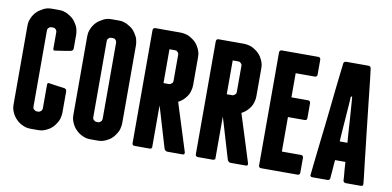

<svg xmlns="http://www.w3.org/2000/svg" viewBox="-69 -912 2292 1124"><g transform="rotate(10 1077.0 -350.0)"><path d="M199.2 -707Q199.2 -707 179.7 -707Q161.1 -707 161.1 -707Q161.1 -707 161.1 -707Q161.1 -707 161.1 -707Q148.4 -707 135.7 -705.1Q123 -702.1 112.3 -697.3Q100.6 -691.4 90.8 -684.6Q80.1 -678.7 72.3 -669.9Q63.5 -662.1 56.6 -651.4Q49.8 -641.6 44.9 -629.9Q40 -619.1 37.1 -606.4Q35.2 -593.8 35.2 -581.1Q35.2 -581.1 35.2 -521.5Q35.2 -461.9 35.2 -384.8Q35.2 -323.2 35.2 -262.7Q35.2 -202.1 35.2 -164.1Q35.2 -143.6 35.2 -130.9Q35.2 -119.1 35.2 -119.1Q35.2 -119.1 35.2 -119.1Q35.2 -119.1 35.2 -119.1Q35.2 -106.4 37.1 -93.8Q40 -81.1 44.9 -70.3Q49.8 -58.6 56.6 -48.8Q63.5 -38.1 72.3 -30.3Q80.1 -21.5 90.8 -14.6Q100.6 -7.8 112.3 -2.9Q123 2 135.7 4.9Q148.4 6.8 161.1 6.8Q161.1 6.8 179.7 6.8Q199.2 6.8 199.2 6.8Q199.2 6.8 199.2 6.8Q199.2 6.8 199.2 6.8Q211.9 6.8 224.6 4.9Q236.3 2 248 -2.9Q258.8 -7.8 269.5 -14.6Q279.3 -21.5 288.1 -30.3Q295.9 -38.1 302.7 -48.8Q309.6 -58.6 315.4 -70.3Q320.3 -81.1 322.3 -93.8Q325.2 -106.4 325.2 -119.1Q325.2 -119.1 325.2 -134.8Q325.2 -151.4 325.2 -171.9Q325.2 -198.2 325.2 -220.7Q325.2 -244.1 325.2 -244.1Q325.2 -244.1 325.2 -244.1Q325.2 -244.1 325.2 -244.1Q325.2 -251 322.3 -254.9Q318.4 -259.8 311.5 -261.7Q311.5 -261.7 266.6 -267.6Q220.7 -274.4 220.7 -274.4Q220.7 -274.4 220.7 -274.4Q220.7 -274.4 220.7 -274.4Q213.9 -276.4 210.9 -273.4Q208 -270.5 208 -263.7Q208 -263.7 208 -238.3Q208 -212.9 208 -183.6Q208 -160.2 208 -142.6Q208 -124 208 -124Q208 -124 208 -124Q208 -124 208 -124Q208 -119.1 206.1 -115.2Q205.1 -110.4 201.2 -107.4Q197.3 -103.5 193.4 -101.6Q189.5 -99.6 183.6 -99.6Q183.6 -99.6 179.7 -99.6Q175.8 -99.6 175.8 -99.6Q175.8 -99.6 175.8 -99.6Q175.8 -99.6 175.8 -99.6Q170.9 -99.6 167 -101.6Q163.1 -103.5 159.2 -107.4Q155.3 -110.4 153.3 -115.2Q152.3 -119.1 152.3 -124Q152.3 -124 152.3 -182.6Q152.3 -240.2 152.3 -316.4Q152.3 -348.6 152.3 -380.9Q152.3 -414.1 152.3 -443.4Q152.3 -500 152.3 -538.1Q152.3 -576.2 152.3 -576.2Q152.3 -576.2 152.3 -576.2Q152.3 -576.2 152.3 -576.2Q152.3 -581.1 153.3 -585Q155.3 -588.9 159.2 -592.8Q163.1 -596.7 167 -598.6Q170.9 -599.6 175.8 -599.6Q175.8 -599.6 179.7 -599.6Q183.6 -599.6 183.6 -599.6Q183.6 -599.6 183.6 -599.6Q183.6 -599.6 183.6 -599.6Q189.5 -599.6 193.4 -598.6Q197.3 -596.7 201.2 -592.8Q205.1 -588.9 206.1 -585Q208 -581.1 208 -576.2Q208 -576.2 208 -527.3Q208 -478.5 208 -478.5Q208 -478.5 208 -478.5Q208 -478.5 208 -478.5Q208 -472.7 210.9 -469.7Q213.9 -466.8 220.7 -468.8Q220.7 -468.8 266.6 -475.6Q311.5 -483.4 311.5 -483.4Q311.5 -483.4 311.5 -483.4Q311.5 -483.4 311.5 -483.4Q318.4 -485.4 322.3 -490.2Q325.2 -494.1 325.2 -501Q325.2 -501 325.2 -541Q325.2 -581.1 325.2 -581.1Q325.2 -581.1 325.2 -581.1Q325.2 -581.1 325.2 -581.1Q325.2 -593.8 322.3 -606.4Q320.3 -619.1 315.4 -629.9Q309.6 -641.6 302.7 -651.4Q295.9 -662.1 288.1 -669.9Q279.3 -678.7 269.5 -684.6Q258.8 -691.4 248 -697.3Q236.3 -702.1 224.6 -705.1Q211.9 -707 199.2 -707Q199.2 -707 199.2 -707Q199.2 -707 199.2 -707Z M680.7 -581.1Q680.7 -581.1 680.7 -581.1Q680.7 -581.1 680.7 -581.1Q680.7 -593.8 677.7 -606.4Q675.8 -619.1 670.9 -629.9Q665 -641.6 658.2 -651.4Q651.4 -662.1 643.6 -669.9Q634.8 -678.7 625 -684.6Q614.3 -691.4 603.5 -697.3Q591.8 -702.1 580.1 -705.1Q567.4 -707 554.7 -707Q554.7 -707 535.2 -707Q516.6 -707 516.6 -707Q516.6 -707 516.6 -707Q516.6 -707 516.6 -707Q503.9 -707 491.2 -705.1Q478.5 -702.1 467.8 -697.3Q456.1 -691.4 446.3 -684.6Q435.5 -678.7 427.7 -669.9Q418.9 -662.1 412.1 -651.4Q405.3 -641.6 400.4 -629.9Q395.5 -619.1 392.6 -606.4Q390.6 -593.8 390.6 -581.1Q390.6 -581.1 390.6 -521.5Q390.6 -461.9 390.6 -384.8Q390.6 -323.2 390.6 -262.7Q390.6 -202.1 390.6 -164.1Q390.6 -143.6 390.6 -130.9Q390.6 -119.1 390.6 -119.1Q390.6 -119.1 390.6 -119.1Q390.6 -119.1 390.6 -119.1Q390.6 -106.4 392.6 -93.8Q395.5 -81.1 400.4 -70.3Q405.3 -58.6 412.1 -48.8Q418.9 -38.1 427.7 -30.3Q435.5 -21.5 446.3 -14.6Q456.1 -7.8 467.8 -2.9Q478.5 2 491.2 4.9Q503.9 6.8 516.6 6.8Q516.6 6.8 535.2 6.8Q554.7 6.8 554.7 6.8Q554.7 6.8 554.7 6.8Q554.7 6.8 554.7 6.8Q567.4 6.8 580.1 4.9Q591.8 2 603.5 -2.9Q614.3 -7.8 625 -14.6Q634.8 -21.5 643.6 -30.3Q651.4 -38.1 658.2 -48.8Q665 -58.6 670.9 -70.3Q675.8 -81.1 677.7 -93.8Q680.7 -106.4 680.7 -119.1Q680.7 -119.1 680.7 -178.7Q680.7 -238.3 680.7 -315.4Q680.7 -348.6 680.7 -381.8Q680.7 -416 680.7 -446.3Q680.7 -502.9 680.7 -542Q680.7 -581.1 680.7 -581.1ZM563.5 -124Q563.5 -124 563.5 -124Q563.5 -124 563.5 -124Q563.5 -119.1 561.5 -115.2Q560.5 -110.4 556.6 -107.4Q552.7 -103.5 548.8 -101.6Q544.9 -99.6 539.1 -99.6Q539.1 -99.6 535.2 -99.6Q531.2 -99.6 531.2 -99.6Q531.2 -99.6 531.2 -99.6Q531.2 -99.6 531.2 -99.6Q526.4 -99.6 522.5 -101.6Q518.6 -103.5 514.6 -107.4Q510.7 -110.4 508.8 -115.2Q507.8 -119.1 507.8 -124Q507.8 -124 507.8 -182.6Q507.8 -240.2 507.8 -316.4Q507.8 -348.6 507.8 -380.9Q507.8 -414.1 507.8 -443.4Q507.8 -500 507.8 -538.1Q507.8 -576.2 507.8 -576.2Q507.8 -576.2 507.8 -576.2Q507.8 -576.2 507.8 -576.2Q507.8 -581.1 508.8 -585Q510.7 -588.9 514.6 -592.8Q518.6 -596.7 522.5 -598.6Q526.4 -599.6 531.2 -599.6Q531.2 -599.6 535.2 -599.6Q539.1 -599.6 539.1 -599.6Q539.1 -599.6 539.1 -599.6Q539.1 -599.6 539.1 -599.6Q544.9 -599.6 548.8 -598.6Q552.7 -596.7 556.6 -592.8Q560.5 -588.9 561.5 -585Q563.5 -581.1 563.5 -576.2Q563.5 -576.2 563.5 -517.6Q563.5 -460 563.5 -383.8Q563.5 -351.6 563.5 -318.4Q563.5 -286.1 563.5 -255.9Q563.5 -200.2 563.5 -162.1Q563.5 -124 563.5 -124Z M981.4 -298.8Q981.4 -298.8 981.4 -298.8Q981.4 -298.8 981.4 -298.8Q998 -307.6 1009.8 -318.4Q1022.5 -330.1 1032.2 -344.7Q1042 -359.4 1045.9 -376Q1050.8 -392.6 1050.8 -411.1Q1050.8 -411.1 1050.8 -431.6Q1050.8 -453.1 1050.8 -480.5Q1050.8 -513.7 1050.8 -543.9Q1050.8 -574.2 1050.8 -574.2Q1050.8 -574.2 1050.8 -574.2Q1050.8 -574.2 1050.8 -574.2Q1050.8 -586.9 1048.8 -599.6Q1045.9 -611.3 1041 -623Q1035.2 -633.8 1029.3 -644.5Q1022.5 -654.3 1013.7 -663.1Q1005.9 -670.9 995.1 -677.7Q985.4 -684.6 973.6 -690.4Q962.9 -695.3 950.2 -697.3Q937.5 -700.2 924.8 -700.2Q924.8 -700.2 905.3 -700.2Q885.7 -700.2 861.3 -700.2Q830.1 -700.2 802.7 -700.2Q774.4 -700.2 774.4 -700.2Q774.4 -700.2 774.4 -700.2Q774.4 -700.2 774.4 -700.2Q768.6 -700.2 764.6 -696.3Q760.7 -692.4 760.7 -685.5Q760.7 -685.5 760.7 -647.5Q760.7 -608.4 760.7 -546.9Q760.7 -514.6 760.7 -476.6Q760.7 -439.5 760.7 -400.4Q760.7 -352.5 760.7 -303.7Q760.7 -254.9 760.7 -210Q760.7 -127.9 760.7 -70.3Q760.7 -13.7 760.7 -13.7Q760.7 -13.7 760.7 -13.7Q760.7 -13.7 760.7 -13.7Q760.7 -6.8 764.6 -3.9Q768.6 0 774.4 0Q774.4 0 819.3 0Q864.3 0 864.3 0Q864.3 0 864.3 0Q864.3 0 864.3 0Q869.1 0 873 -2Q876 -4.9 877 -9.8Q877 -9.8 877 -4.9Q877.9 0 877.9 0Q877.9 0 877.9 -33.2Q877.9 -67.4 877.9 -110.4Q877.9 -163.1 877.9 -210.9Q877.9 -258.8 877.9 -258.8Q877.9 -258.8 891.6 -213.9Q905.3 -168 919.9 -118.2Q931.6 -77.1 941.4 -45.9Q951.2 -13.7 951.2 -13.7Q951.2 -13.7 951.2 -13.7Q951.2 -13.7 951.2 -13.7Q951.2 -10.7 954.1 -8.8Q956.1 -5.9 959 -3.9Q960.9 -2 963.9 -1Q966.8 0 969.7 0Q969.7 0 1015.6 0Q1060.5 0 1060.5 0Q1060.5 0 1060.5 0Q1060.5 0 1060.5 0Q1067.4 0 1070.3 -3.9Q1071.3 -5.9 1071.3 -9.8Q1071.3 -11.7 1071.3 -13.7Q1071.3 -13.7 1059.6 -50.8Q1047.9 -87.9 1033.2 -134.8Q1014.6 -193.4 998 -246.1Q981.4 -298.8 981.4 -298.8ZM877.9 -592.8Q877.9 -592.8 893.6 -592.8Q910.2 -592.8 910.2 -592.8Q910.2 -592.8 910.2 -592.8Q910.2 -592.8 910.2 -592.8Q915 -592.8 918.9 -591.8Q922.9 -589.8 926.8 -585.9Q930.7 -582 932.6 -578.1Q933.6 -574.2 933.6 -569.3Q933.6 -569.3 933.6 -549.8Q933.6 -529.3 933.6 -503.9Q933.6 -472.7 933.6 -444.3Q933.6 -416 933.6 -416Q933.6 -416 933.6 -416Q933.6 -416 933.6 -416Q933.6 -411.1 932.6 -407.2Q930.7 -402.3 926.8 -399.4Q922.9 -395.5 918.9 -393.6Q915 -391.6 910.2 -391.6Q910.2 -391.6 893.6 -391.6Q877.9 -391.6 877.9 -391.6Q877.9 -391.6 877.9 -418Q877.9 -444.3 877.9 -477.5Q877.9 -518.6 877.9 -555.7Q877.9 -592.8 877.9 -592.8Z M1357.4 -298.8Q1357.4 -298.8 1357.4 -298.8Q1357.4 -298.8 1357.4 -298.8Q1374 -307.6 1385.7 -318.4Q1398.4 -330.1 1408.2 -344.7Q1418 -359.4 1421.9 -376Q1426.8 -392.6 1426.8 -411.1Q1426.8 -411.1 1426.8 -431.6Q1426.8 -453.1 1426.8 -480.5Q1426.8 -513.7 1426.8 -543.9Q1426.8 -574.2 1426.8 -574.2Q1426.8 -574.2 1426.8 -574.2Q1426.8 -574.2 1426.8 -574.2Q1426.8 -586.9 1424.8 -599.6Q1421.9 -611.3 1417 -623Q1411.1 -633.8 1405.3 -644.5Q1398.4 -654.3 1389.6 -663.1Q1381.8 -670.9 1371.1 -677.7Q1361.3 -684.6 1349.6 -690.4Q1338.9 -695.3 1326.2 -697.3Q1313.5 -700.2 1300.8 -700.2Q1300.8 -700.2 1281.2 -700.2Q1261.7 -700.2 1237.3 -700.2Q1206.1 -700.2 1178.7 -700.2Q1150.4 -700.2 1150.4 -700.2Q1150.4 -700.2 1150.4 -700.2Q1150.4 -700.2 1150.4 -700.2Q1144.5 -700.2 1140.6 -696.3Q1136.7 -692.4 1136.7 -685.5Q1136.7 -685.5 1136.7 -647.5Q1136.7 -608.4 1136.7 -546.9Q1136.7 -514.6 1136.7 -476.6Q1136.7 -439.5 1136.7 -400.4Q1136.7 -352.5 1136.7 -303.7Q1136.7 -254.9 1136.7 -210Q1136.7 -127.9 1136.7 -70.3Q1136.7 -13.7 1136.7 -13.7Q1136.7 -13.7 1136.7 -13.7Q1136.7 -13.7 1136.7 -13.7Q1136.7 -6.8 1140.6 -3.9Q1144.5 0 1150.4 0Q1150.4 0 1195.3 0Q1240.2 0 1240.2 0Q1240.2 0 1240.2 0Q1240.2 0 1240.2 0Q1245.1 0 1249 -2Q1252 -4.9 1252.9 -9.8Q1252.9 -9.8 1252.9 -4.9Q1253.9 0 1253.9 0Q1253.9 0 1253.9 -33.2Q1253.9 -67.4 1253.9 -110.4Q1253.9 -163.1 1253.9 -210.9Q1253.9 -258.8 1253.9 -258.8Q1253.9 -258.8 1267.6 -213.9Q1281.2 -168 1295.9 -118.2Q1307.6 -77.1 1317.4 -45.9Q1327.1 -13.7 1327.1 -13.7Q1327.1 -13.7 1327.1 -13.7Q1327.1 -13.7 1327.1 -13.7Q1327.1 -10.7 1330.1 -8.8Q1332 -5.9 1335 -3.9Q1336.9 -2 1339.8 -1Q1342.8 0 1345.7 0Q1345.7 0 1391.6 0Q1436.5 0 1436.5 0Q1436.5 0 1436.5 0Q1436.5 0 1436.5 0Q1443.4 0 1446.3 -3.9Q1447.3 -5.9 1447.3 -9.8Q1447.3 -11.7 1447.3 -13.7Q1447.3 -13.7 1435.5 -50.8Q1423.8 -87.9 1409.2 -134.8Q1390.6 -193.4 1374 -246.1Q1357.4 -298.8 1357.4 -298.8ZM1253.9 -592.8Q1253.9 -592.8 1269.5 -592.8Q1286.1 -592.8 1286.1 -592.8Q1286.1 -592.8 1286.1 -592.8Q1286.1 -592.8 1286.1 -592.8Q1291 -592.8 1294.9 -591.8Q1298.8 -589.8 1302.7 -585.9Q1306.6 -582 1308.6 -578.1Q1309.6 -574.2 1309.6 -569.3Q1309.6 -569.3 1309.6 -549.8Q1309.6 -529.3 1309.6 -503.9Q1309.6 -472.7 1309.6 -444.3Q1309.6 -416 1309.6 -416Q1309.6 -416 1309.6 -416Q1309.6 -416 1309.6 -416Q1309.6 -411.1 1308.6 -407.2Q1306.6 -402.3 1302.7 -399.4Q1298.8 -395.5 1294.9 -393.6Q1291 -391.6 1286.1 -391.6Q1286.1 -391.6 1269.5 -391.6Q1253.9 -391.6 1253.9 -391.6Q1253.9 -391.6 1253.9 -418Q1253.9 -444.3 1253.9 -477.5Q1253.9 -518.6 1253.9 -555.7Q1253.9 -592.8 1253.9 -592.8Z M1744.1 -117.2Q1744.1 -117.2 1729.5 -117.2Q1714.8 -117.2 1695.3 -117.2Q1671.9 -117.2 1651.4 -117.2Q1629.9 -117.2 1629.9 -117.2Q1629.9 -117.2 1629.9 -155.3Q1629.9 -193.4 1629.9 -234.4Q1629.9 -269.5 1629.9 -295.9Q1629.9 -322.3 1629.9 -322.3Q1629.9 -322.3 1642.6 -322.3Q1655.3 -322.3 1671.9 -322.3Q1692.4 -322.3 1710.9 -322.3Q1728.5 -322.3 1728.5 -322.3Q1728.5 -322.3 1728.5 -322.3Q1728.5 -322.3 1728.5 -322.3Q1735.4 -322.3 1739.3 -325.2Q1743.2 -329.1 1743.2 -335.9Q1743.2 -335.9 1743.2 -380.9Q1743.2 -424.8 1743.2 -424.8Q1743.2 -424.8 1743.2 -424.8Q1743.2 -424.8 1743.2 -424.8Q1743.2 -431.6 1739.3 -435.5Q1735.4 -439.5 1728.5 -439.5Q1728.5 -439.5 1710.9 -439.5Q1692.4 -439.5 1671.9 -439.5Q1655.3 -439.5 1642.6 -439.5Q1629.9 -439.5 1629.9 -439.5Q1629.9 -439.5 1629.9 -458Q1629.9 -476.6 1629.9 -500Q1629.9 -530.3 1629.9 -556.6Q1629.9 -583 1629.9 -583Q1629.9 -583 1651.4 -583Q1671.9 -583 1695.3 -583Q1714.8 -583 1729.5 -583Q1744.1 -583 1744.1 -583Q1744.1 -583 1744.1 -583Q1744.1 -583 1744.1 -583Q1751 -583 1753.9 -586.9Q1757.8 -589.8 1757.8 -596.7Q1757.8 -596.7 1757.8 -641.6Q1757.8 -685.5 1757.8 -685.5Q1757.8 -685.5 1757.8 -685.5Q1757.8 -685.5 1757.8 -685.5Q1757.8 -692.4 1753.9 -696.3Q1751 -700.2 1744.1 -700.2Q1744.1 -700.2 1715.8 -700.2Q1687.5 -700.2 1651.4 -700.2Q1606.4 -700.2 1566.4 -700.2Q1526.4 -700.2 1526.4 -700.2Q1526.4 -700.2 1526.4 -700.2Q1526.4 -700.2 1526.4 -700.2Q1520.5 -700.2 1516.6 -696.3Q1512.7 -692.4 1512.7 -685.5Q1512.7 -685.5 1512.7 -647.5Q1512.7 -608.4 1512.7 -546.9Q1512.7 -514.6 1512.7 -476.6Q1512.7 -439.5 1512.7 -400.4Q1512.7 -352.5 1512.7 -303.7Q1512.7 -254.9 1512.7 -210Q1512.7 -127.9 1512.7 -70.3Q1512.7 -13.7 1512.7 -13.7Q1512.7 -13.7 1512.7 -13.7Q1512.7 -13.7 1512.7 -13.7Q1512.7 -6.8 1516.6 -3.9Q1520.5 0 1526.4 0Q1526.4 0 1554.7 0Q1583 0 1619.1 0Q1664.1 0 1704.1 0Q1744.1 0 1744.1 0Q1744.1 0 1744.1 0Q1744.1 0 1744.1 0Q1751 0 1753.9 -3.9Q1757.8 -6.8 1757.8 -13.7Q1757.8 -13.7 1757.8 -58.6Q1757.8 -102.5 1757.8 -102.5Q1757.8 -102.5 1757.8 -102.5Q1757.8 -102.5 1757.8 -102.5Q1757.8 -109.4 1753.9 -113.3Q1751 -117.2 1744.1 -117.2Q1744.1 -117.2 1744.1 -117.2Q1744.1 -117.2 1744.1 -117.2Z M2057.6 -685.5Q2057.6 -685.5 2057.6 -685.5Q2057.6 -685.5 2057.6 -685.5Q2056.6 -692.4 2052.7 -696.3Q2048.8 -700.2 2042 -700.2Q2042 -700.2 2017.6 -700.2Q1992.2 -700.2 1965.8 -700.2Q1943.4 -700.2 1926.8 -700.2Q1910.2 -700.2 1910.2 -700.2Q1910.2 -700.2 1910.2 -700.2Q1910.2 -700.2 1910.2 -700.2Q1903.3 -700.2 1898.4 -696.3Q1894.5 -692.4 1893.6 -685.5Q1893.6 -685.5 1892.6 -673.8Q1891.6 -662.1 1888.7 -641.6Q1884.8 -602.5 1877 -538.1Q1870.1 -473.6 1862.3 -400.4Q1856.4 -352.5 1851.6 -303.7Q1845.7 -254.9 1840.8 -210Q1831.1 -127.9 1825.2 -70.3Q1819.3 -13.7 1819.3 -13.7Q1819.3 -13.7 1819.3 -13.7Q1819.3 -13.7 1819.3 -13.7Q1818.4 -12.7 1818.4 -11.7Q1818.4 -6.8 1821.3 -3.9Q1824.2 0 1831.1 0Q1831.1 0 1876 0Q1921.9 0 1921.9 0Q1921.9 0 1921.9 0Q1921.9 0 1921.9 0Q1928.7 0 1932.6 -3.9Q1936.5 -6.8 1936.5 -13.7Q1936.5 -13.7 1937.5 -28.3Q1938.5 -42 1940.4 -59.6Q1942.4 -82 1943.4 -102.5Q1945.3 -122.1 1945.3 -122.1Q1945.3 -122.1 1975.6 -122.1Q2006.8 -122.1 2006.8 -122.1Q2006.8 -122.1 2007.8 -108.4Q2008.8 -93.8 2009.8 -76.2Q2011.7 -53.7 2013.7 -34.2Q2014.6 -13.7 2014.6 -13.7Q2014.6 -13.7 2014.6 -13.7Q2014.6 -13.7 2014.6 -13.7Q2015.6 -6.8 2019.5 -3.9Q2023.4 0 2030.3 0Q2030.3 0 2075.2 0Q2121.1 0 2121.1 0Q2121.1 0 2121.1 0Q2121.1 0 2121.1 0Q2127.9 0 2130.9 -3.9Q2132.8 -6.8 2132.8 -11.7Q2132.8 -12.7 2132.8 -13.7Q2132.8 -13.7 2128.9 -52.7Q2124 -91.8 2117.2 -152.3Q2113.3 -185.5 2109.4 -223.6Q2105.5 -260.7 2100.6 -299.8Q2090.8 -388.7 2081.1 -476.6Q2071.3 -564.5 2065.4 -621.1Q2061.5 -651.4 2059.6 -668.9Q2057.6 -685.5 2057.6 -685.5ZM1953.1 -234.4Q1953.1 -234.4 1956.1 -284.2Q1960 -334 1963.9 -389.6Q1966.8 -434.6 1969.7 -469.7Q1971.7 -504.9 1971.7 -504.9Q1971.7 -504.9 1975.6 -504.9Q1979.5 -504.9 1979.5 -504.9Q1979.5 -504.9 1982.4 -469.7Q1984.4 -434.6 1988.3 -389.6Q1992.2 -334 1995.1 -284.2Q1999 -234.4 1999 -234.4Q1999 -234.4 1975.6 -234.4Q1953.1 -234.4 1953.1 -234.4Z"/></g></svg>

Font: Franchise Goodkids
Style: Regular
Weight: 500
Designer: ""
Version: ""